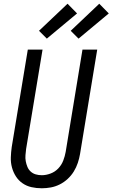

<svg xmlns="http://www.w3.org/2000/svg" viewBox="-20 -1001 603 1029"><path d="M204 8Q175 8 148.5 2Q122 -4 100.5 -19Q79 -34 65 -56Q51 -78 44 -104Q37 -130 38 -158Q39 -186 43 -214L129 -735H208L120 -203Q118 -186 116.5 -169.5Q115 -153 118 -137Q121 -121 127 -106.5Q133 -92 144.5 -81.5Q156 -71 171.5 -66.5Q187 -62 204 -62Q227 -62 251 -71Q275 -80 292.5 -98.5Q310 -117 319 -140.5Q328 -164 332 -187L422 -735H501L409 -176Q405 -152 397 -128Q389 -104 375.5 -82Q362 -60 342.5 -42Q323 -24 300 -12.5Q277 -1 252.5 3.5Q228 8 204 8ZM401 -794 359 -836 512 -981 563 -929ZM231 -794 189 -836 342 -981 393 -929Z"/></svg>

Font: Iosevka Oblique
Style: Regular
Weight: 400
Italic angle: -9°
Monospace: yes
Designer: Belleve Invis
Foundry: Belleve Invis
Version: Version 32.5.0; ttfautohint (v1.8.4)